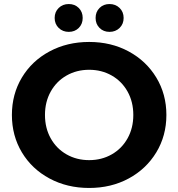

<svg xmlns="http://www.w3.org/2000/svg" viewBox="-20 -920 884 952"><path d="M39 -350Q39 -453 88.5 -535.5Q138 -618 225.5 -665Q313 -712 422 -712Q531 -712 618 -665Q705 -618 755 -535.5Q805 -453 805 -350Q805 -247 755 -164.5Q705 -82 618 -35Q531 12 422 12Q313 12 225.5 -35Q138 -82 88.5 -164.5Q39 -247 39 -350ZM641 -350Q641 -415 612.5 -466Q584 -517 534 -545.5Q484 -574 422 -574Q360 -574 310 -545.5Q260 -517 231.5 -466Q203 -415 203 -350Q203 -285 231.5 -234Q260 -183 310 -154.5Q360 -126 422 -126Q484 -126 534 -154.5Q584 -183 612.5 -234Q641 -285 641 -350ZM251 -831Q251 -861 271 -880.5Q291 -900 321 -900Q351 -900 370.5 -880.5Q390 -861 390 -831Q390 -801 370.5 -781.5Q351 -762 321 -762Q291 -762 271 -781.5Q251 -801 251 -831ZM454 -831Q454 -861 473.5 -880.5Q493 -900 523 -900Q553 -900 573 -880.5Q593 -861 593 -831Q593 -801 573 -781.5Q553 -762 523 -762Q493 -762 473.5 -781.5Q454 -801 454 -831Z"/></svg>

Font: mBank
Style: Bold
Weight: 700
Designer: Julieta Ulanovsky
Foundry: Julieta Ulanovsky
Version: Version 7.200